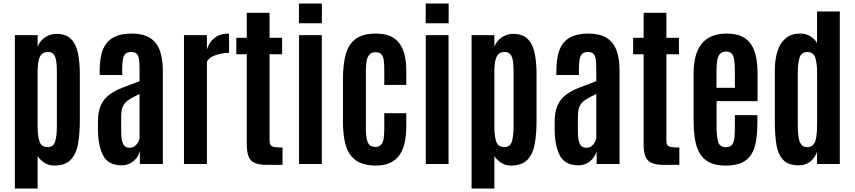

<svg xmlns="http://www.w3.org/2000/svg" viewBox="-20 -932 4856 1091"><path d="M64.5 139.2V-732.4H193.8V-666.5Q208 -702.6 238.3 -721.2Q268.6 -739.7 299.3 -739.7Q355.5 -739.7 384.3 -709.7Q413.1 -679.7 423.3 -627.9Q433.6 -576.2 433.6 -511.7V-244.6Q433.6 -174.3 423.8 -116.7Q414.1 -59.1 382.6 -25.1Q351.1 8.8 286.6 8.8Q256.8 8.8 232.4 -7.3Q208 -23.4 193.8 -44.4V139.2ZM251 -96.2Q283.7 -96.2 293.5 -128.2Q303.2 -160.2 303.2 -219.7V-523.4Q303.2 -555.2 300 -580.8Q296.9 -606.4 286.1 -621.6Q275.4 -636.7 252 -636.7Q233.9 -636.7 220.9 -627.4Q208 -618.2 200.9 -593.8Q193.8 -569.3 193.8 -523.9V-214.4Q193.8 -158.2 204.6 -127.2Q215.3 -96.2 251 -96.2Z M670.9 7.3Q595.7 7.3 566.7 -47.4Q537.6 -102.1 536.6 -192.4V-239.3Q536.6 -297.9 553.5 -334.5Q570.3 -371.1 601.6 -394Q632.8 -417 676.3 -434.1Q719.7 -451.2 772.9 -470.7V-534.7Q772.9 -571.8 770 -594Q767.1 -616.2 756.8 -626.5Q746.6 -636.7 725.1 -636.7Q704.1 -636.7 693.1 -626.2Q682.1 -615.7 678.2 -594Q674.3 -572.3 674.3 -538.6V-505.9H546.4V-527.8Q546.4 -578.1 554.9 -617.7Q563.5 -657.2 584 -684.8Q604.5 -712.4 639.9 -726.8Q675.3 -741.2 729 -741.2Q776.4 -741.2 810.1 -727.8Q843.8 -714.4 864.7 -687.7Q885.7 -661.1 895.5 -621.1Q905.3 -581.1 905.3 -527.8V0H774.9V-72.8Q769 -51.8 754.9 -33.4Q740.7 -15.1 719.5 -3.9Q698.2 7.3 670.9 7.3ZM715.8 -92.3Q740.2 -92.3 754.9 -109.9Q769.5 -127.4 772.9 -145.5V-397.5Q743.7 -384.3 723.6 -372.8Q703.6 -361.3 691.4 -347.7Q679.2 -334 673.8 -315.4Q668.5 -296.9 668.5 -270V-188Q668.5 -137.7 679 -115Q689.5 -92.3 715.8 -92.3Z M1025.4 0V-732.4H1155.8V-650.9Q1168.5 -693.4 1200 -717.3Q1231.4 -741.2 1280.3 -741.2Q1281.2 -741.2 1281.5 -724.6Q1281.7 -708 1281.7 -686.5Q1281.7 -665 1281.7 -648.4Q1281.7 -631.8 1281.7 -631.8Q1259.3 -631.8 1233.2 -626.5Q1207 -621.1 1185.8 -610.1Q1164.6 -599.1 1155.8 -581.1V0Z M1497.6 4.9Q1450.7 4.9 1425.8 -7.1Q1400.9 -19 1391.6 -44.9Q1382.3 -70.8 1382.3 -111.8V-623.5H1322.8V-717.3H1382.3V-859.4H1511.7V-717.3H1583V-623.5H1511.7V-134.3Q1511.7 -117.2 1517.1 -108.4Q1522.5 -99.6 1538.3 -96.7Q1554.2 -93.8 1585.4 -93.8V4.9Z M1679.2 0V-732.4H1808.6V0ZM1678.7 -799.8V-912.1H1809.1V-799.8Z M2116.2 8.8Q2060.1 8.8 2023.4 -8.5Q1986.8 -25.9 1966.1 -58.6Q1945.3 -91.3 1937 -138.2Q1928.7 -185.1 1928.7 -244.1V-481.4Q1928.7 -562.5 1943.8 -620.6Q1959 -678.7 1999.8 -710Q2040.5 -741.2 2117.7 -741.2Q2165 -741.2 2197.8 -726.6Q2230.5 -711.9 2250.5 -684.3Q2270.5 -656.7 2279.5 -617.7Q2288.6 -578.6 2288.6 -529.8V-449.2H2163.6V-534.2Q2163.6 -565.9 2160.6 -588.6Q2157.7 -611.3 2147.5 -623.3Q2137.2 -635.3 2114.7 -635.3Q2092.8 -635.3 2080.6 -623Q2068.4 -610.8 2063.7 -587.6Q2059.1 -564.5 2059.1 -532.2V-202.1Q2059.1 -168.9 2063.2 -145.5Q2067.4 -122.1 2078.9 -109.6Q2090.3 -97.2 2112.8 -97.2Q2134.8 -97.2 2145.8 -110.1Q2156.7 -123 2160.2 -146.5Q2163.6 -169.9 2163.6 -201.7V-288.6H2288.6V-214.4Q2288.6 -164.1 2279.8 -122.8Q2271 -81.5 2251 -52.2Q2231 -22.9 2197.8 -7.1Q2164.6 8.8 2116.2 8.8Z M2399.4 0V-732.4H2528.8V0ZM2398.9 -799.8V-912.1H2529.3V-799.8Z M2659.7 139.2V-732.4H2789.1V-666.5Q2803.2 -702.6 2833.5 -721.2Q2863.8 -739.7 2894.5 -739.7Q2950.7 -739.7 2979.5 -709.7Q3008.3 -679.7 3018.6 -627.9Q3028.8 -576.2 3028.8 -511.7V-244.6Q3028.8 -174.3 3019 -116.7Q3009.3 -59.1 2977.8 -25.1Q2946.3 8.8 2881.8 8.8Q2852.1 8.8 2827.6 -7.3Q2803.2 -23.4 2789.1 -44.4V139.2ZM2846.2 -96.2Q2878.9 -96.2 2888.7 -128.2Q2898.4 -160.2 2898.4 -219.7V-523.4Q2898.4 -555.2 2895.3 -580.8Q2892.1 -606.4 2881.3 -621.6Q2870.6 -636.7 2847.2 -636.7Q2829.1 -636.7 2816.2 -627.4Q2803.2 -618.2 2796.1 -593.8Q2789.1 -569.3 2789.1 -523.9V-214.4Q2789.1 -158.2 2799.8 -127.2Q2810.5 -96.2 2846.2 -96.2Z M3266.1 7.3Q3190.9 7.3 3161.9 -47.4Q3132.8 -102.1 3131.8 -192.4V-239.3Q3131.8 -297.9 3148.7 -334.5Q3165.5 -371.1 3196.8 -394Q3228 -417 3271.5 -434.1Q3314.9 -451.2 3368.2 -470.7V-534.7Q3368.2 -571.8 3365.2 -594Q3362.3 -616.2 3352.1 -626.5Q3341.8 -636.7 3320.3 -636.7Q3299.3 -636.7 3288.3 -626.2Q3277.3 -615.7 3273.4 -594Q3269.5 -572.3 3269.5 -538.6V-505.9H3141.6V-527.8Q3141.6 -578.1 3150.1 -617.7Q3158.7 -657.2 3179.2 -684.8Q3199.7 -712.4 3235.1 -726.8Q3270.5 -741.2 3324.2 -741.2Q3371.6 -741.2 3405.3 -727.8Q3439 -714.4 3460 -687.7Q3481 -661.1 3490.7 -621.1Q3500.5 -581.1 3500.5 -527.8V0H3370.1V-72.8Q3364.3 -51.8 3350.1 -33.4Q3335.9 -15.1 3314.7 -3.9Q3293.5 7.3 3266.1 7.3ZM3311 -92.3Q3335.4 -92.3 3350.1 -109.9Q3364.7 -127.4 3368.2 -145.5V-397.5Q3338.9 -384.3 3318.8 -372.8Q3298.8 -361.3 3286.6 -347.7Q3274.4 -334 3269 -315.4Q3263.7 -296.9 3263.7 -270V-188Q3263.7 -137.7 3274.2 -115Q3284.7 -92.3 3311 -92.3Z M3752.4 4.9Q3705.6 4.9 3680.7 -7.1Q3655.8 -19 3646.5 -44.9Q3637.2 -70.8 3637.2 -111.8V-623.5H3577.6V-717.3H3637.2V-859.4H3766.6V-717.3H3837.9V-623.5H3766.6V-134.3Q3766.6 -117.2 3772 -108.4Q3777.3 -99.6 3793.2 -96.7Q3809.1 -93.8 3840.3 -93.8V4.9Z M4102.5 8.8Q4047.4 8.8 4012 -8.8Q3976.6 -26.4 3956.8 -59.6Q3937 -92.8 3929.2 -139.4Q3921.4 -186 3921.4 -243.7V-516.6Q3921.4 -567.9 3931.9 -609.4Q3942.4 -650.9 3964.6 -680.2Q3986.8 -709.5 4022.5 -725.3Q4058.1 -741.2 4108.4 -741.2Q4159.7 -741.2 4193.8 -725.6Q4228 -710 4247.8 -680.2Q4267.6 -650.4 4276.1 -608.6Q4284.7 -566.9 4284.7 -514.2V-357.4H4051.8V-213.4Q4051.8 -160.2 4060.1 -127.9Q4068.4 -95.7 4105.5 -95.7Q4130.4 -95.7 4140.9 -110.8Q4151.4 -126 4153.6 -152.6Q4155.8 -179.2 4155.8 -213.4V-277.8H4283.7V-238.8Q4283.7 -179.7 4276.6 -133.8Q4269.5 -87.9 4250.2 -56.2Q4231 -24.4 4195.3 -7.8Q4159.7 8.8 4102.5 8.8ZM4051.3 -433.1H4155.8V-526.9Q4155.8 -563.5 4152.3 -588.6Q4148.9 -613.8 4138.7 -626.5Q4128.4 -639.2 4107.4 -639.2Q4081.5 -639.2 4069.6 -624Q4057.6 -608.9 4054.4 -582.8Q4051.3 -556.6 4051.3 -523.4Z M4517.6 7.3Q4458 7.3 4429.2 -24.7Q4400.4 -56.6 4391.6 -111.3Q4382.8 -166 4382.8 -233.9V-532.2Q4382.8 -591.3 4397 -638.4Q4411.1 -685.5 4443.1 -713.4Q4475.1 -741.2 4527.8 -741.2Q4559.1 -741.2 4584 -726.3Q4608.9 -711.4 4622.6 -687V-866.7H4752V0H4622.6V-67.9Q4607.9 -30.8 4581.5 -11.7Q4555.2 7.3 4517.6 7.3ZM4565.4 -95.7Q4588.9 -95.7 4601.3 -109.6Q4613.8 -123.5 4618.4 -152.6Q4623 -181.6 4623 -226.1V-519Q4623 -572.8 4612.5 -604.5Q4602.1 -636.2 4567.4 -636.2Q4534.2 -636.2 4523.7 -605.2Q4513.2 -574.2 4513.2 -517.6V-216.3Q4513.2 -178.7 4517.8 -151.6Q4522.5 -124.5 4533.7 -110.1Q4544.9 -95.7 4565.4 -95.7Z"/></svg>

Font: Antonio
Style: Bold
Weight: 700
Designer: Vernon Adams
Foundry: Vernon Adams
Version: Version 1.002